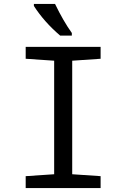

<svg xmlns="http://www.w3.org/2000/svg" viewBox="-20 -951 640 971"><path d="M488.8 0H109.9V-60.1L253.9 -69.8V-644L109.9 -653.8V-713.9H488.8V-653.8L345.2 -644V-69.8L488.8 -60.1ZM343.3 -771H284.2Q203.1 -840.3 151.4 -920.9V-931.2H258.3Q300.3 -844.2 343.3 -784.2Z"/></svg>

Font: Droid Sans Mono
Style: Regular
Weight: 400
Monospace: yes
Foundry: Ascender Corporation
Version: Version 1.00 build 112